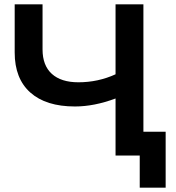

<svg xmlns="http://www.w3.org/2000/svg" viewBox="-20 -720 813 889"><path d="M644 -700V0H515V-264Q416 -227 327 -227Q193 -227 120.5 -291.5Q48 -356 48 -477V-700H177V-491Q177 -417 220 -378Q263 -339 343 -339Q434 -339 515 -376V-700ZM747 -110V149H627V0H515V-110Z"/></svg>

Font: Montserrat Alternates SemiBold
Style: Regular
Weight: 600
Designer: Julieta Ulanovsky
Foundry: Julieta Ulanovsky
Version: Version 7.200